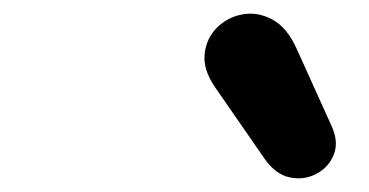

<svg xmlns="http://www.w3.org/2000/svg" viewBox="-20 -804 540 281"><path d="M367 -572 295 -676Q277 -702 279.5 -725Q282 -748 297.5 -763.5Q313 -779 335 -783Q357 -787 378.5 -775.5Q400 -764 414 -733L466 -618Q476 -595 468 -576.5Q460 -558 442 -549Q424 -540 403.5 -544.5Q383 -549 367 -572Z"/></svg>

Font: Nunito Black
Style: Italic
Weight: 900
Italic angle: -9°
Designer: Vernon Adams
Foundry: Vernon Adams
Version: Version 3.601; ttfautohint (v1.8.2.53-6de2)